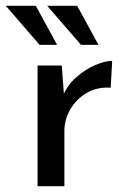

<svg xmlns="http://www.w3.org/2000/svg" viewBox="-48 -639 444 659"><path d="M164 -414 173 -294 168 -310Q184 -348 214.5 -374.5Q245 -401 278.5 -415.5Q312 -430 337 -430L332 -338Q285 -341 249.5 -320Q214 -299 193.5 -264Q173 -229 173 -189V0H81V-414ZM-28 -619H75L148 -485H88ZM114 -619H217L290 -485H230Z"/></svg>

Font: Josefin Sans Thin
Style: Regular
Weight: 400
Version: Version 2.000